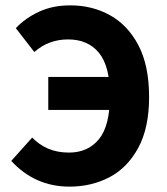

<svg xmlns="http://www.w3.org/2000/svg" viewBox="-20 -684 622 716"><path d="M239 12Q175 12 120.5 -12Q66 -36 22 -84L100 -171Q126 -144 160 -129.5Q194 -115 237 -115Q308 -115 349 -165Q390 -215 390 -328Q390 -437 349 -487Q308 -537 234 -537Q198 -537 166.5 -525.5Q135 -514 108 -490L39 -579Q75 -617 126 -640.5Q177 -664 242 -664Q325 -664 391.5 -626.5Q458 -589 497 -513.5Q536 -438 536 -322Q536 -207 495.5 -132.5Q455 -58 388 -23Q321 12 239 12ZM160 -274V-397H452V-274Z"/></svg>

Font: Source Sans 3
Style: Bold
Weight: 700
Designer: Paul D. Hunt
Foundry: Adobe
Version: Version 3.052;hotconv 1.1.0;makeotfexe 2.6.0